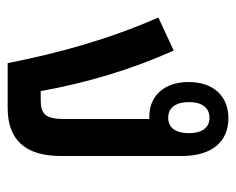

<svg xmlns="http://www.w3.org/2000/svg" viewBox="-76 -524 601 488"><g transform="rotate(90 224.0 -280.5)"><path d="M377 -135V-443C377 -520 340 -561 281 -561C223 -561 189 -521 189 -460C189 -399 223 -360 277 -360H283V-143C283 -95 269 -84 236 -84H212C191 -201 157 -315 109 -422L25 -383C81 -255 115 -131 141 0H255C336 0 377 -45 377 -135ZM280 -408C253 -408 240 -429 240 -461C240 -492 253 -513 280 -513C306 -513 319 -492 319 -461C319 -428 306 -408 280 -408Z"/></g></svg>

Font: Noto Sans Thai Looped Condensed Medium
Style: Regular
Weight: 500
Width: 3
Designer: Sasikarn Vongin, Ben Mitchell
Foundry: The Fontpad Ltd
Version: Version 1.001